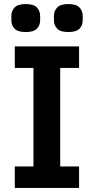

<svg xmlns="http://www.w3.org/2000/svg" viewBox="-20 -927 463 947"><path d="M53 0V-106H145V-592H53V-698H370V-592H277V-106H370V0ZM107 -769Q68 -769 52 -785.5Q36 -802 36 -827V-848Q36 -873 52 -890Q68 -907 107 -907Q146 -907 162 -890Q178 -873 178 -848V-827Q178 -802 162 -785.5Q146 -769 107 -769ZM317 -769Q278 -769 262 -785.5Q246 -802 246 -827V-848Q246 -873 262 -890Q278 -907 317 -907Q356 -907 372 -890Q388 -873 388 -848V-827Q388 -802 372 -785.5Q356 -769 317 -769Z"/></svg>

Font: IBM Plex Sans Devanagari SemiBold
Style: Regular
Weight: 600
Designer: Mike Abbink, Paul van der Laan, Pieter van Rosmalen, Erin McLaughlin
Foundry: Bold Monday
Version: Version 1.1